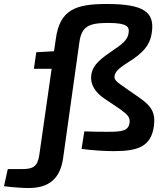

<svg xmlns="http://www.w3.org/2000/svg" viewBox="-133 -747 842 963"><path d="M572 -253 490 -310C458 -333 436 -345 442 -369C449 -400 492 -422 535 -451C606 -500 621 -539 628 -581C645 -687 588 -727 402 -727C249 -727 167 -700 147 -552L138 -490L49 -485L37 -402H126L64 31C55 89 33 101 -23 101H-94L-113 187C-58 194 -12 196 11 196C116 196 168 146 183 50L265 -534C276 -612 308 -632 409 -632C505 -632 517 -613 512 -582C508 -555 495 -535 440 -499C378 -456 333 -426 325 -372C318 -325 344 -285 387 -255L470 -199C505 -173 520 -161 517 -132C512 -92 481 -86 412 -86C381 -86 335 -86 290 -88L276 0C340 8 394 11 439 11C561 11 625 -13 639 -115C648 -184 624 -215 572 -253Z"/></svg>

Font: Exo 2 Semi Bold
Style: Italic
Weight: 600
Italic angle: -8°
Designer: Natanael Gama
Version: Version 1.001;PS 001.001;hotconv 1.0.88;makeotf.lib2.5.64775